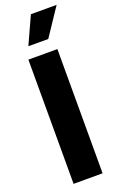

<svg xmlns="http://www.w3.org/2000/svg" viewBox="-176 -979 647 1027"><g transform="rotate(-20 147.5 -465.5)"><path d="M217.8 0H52.7V-707H217.8ZM148.4 -930.7H294.9L190.4 -774.4H77.1Z"/></g></svg>

Font: Pretendard ExtraBold
Style: Regular
Weight: 800
Designer: Base glyphs from Inter by Rasmus Andersson; Hangeul glyphs from Noto Sans CJK(Source Han Sans) by Jang Soo-young and Kan
Foundry: Kil Hyung-jin
Version: Version 1.309